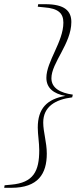

<svg xmlns="http://www.w3.org/2000/svg" viewBox="-49 -736 396 915"><path d="M298 -285C239 -293 196 -316 196 -363C196 -437 291 -528 291 -631C291 -684 259 -716 167 -716H133L131 -704L161 -701C230 -696 253 -672 253 -628C253 -537 172 -443 172 -365C172 -317 206 -289 263 -279C175 -264 131 -219 131 -128C131 -95 138 -56 138 -20C138 79 111 135 4 144L-27 147L-29 159H5C133 159 174 92 174 -4C174 -58 157 -107 157 -152C157 -228 215 -262 295 -272Z"/></svg>

Font: Source Serif 4 Display Light
Style: Italic
Weight: 300
Italic angle: -12°
Designer: Frank Grießhammer
Foundry: Adobe Systems Incorporated
Version: Version 4.004;hotconv 1.0.117;makeotfexe 2.5.65602